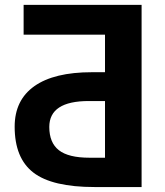

<svg xmlns="http://www.w3.org/2000/svg" viewBox="-20 -752 665 774"><path d="M403.3 -344.7H337.9Q178.7 -344.7 178.7 -240.2Q178.7 -176.8 217.3 -146.5Q255.9 -116.2 340.8 -116.2H403.3ZM403.3 -460.9V-612.3H75.2V-732.4H550.8V2H361.3Q190.4 2 114.7 -56.2Q39.1 -114.3 39.1 -241.2Q39.1 -348.6 118.7 -404.8Q198.2 -460.9 350.6 -460.9Z"/></svg>

Font: Nasu
Style: Bold
Weight: 700
Designer: Ryoko NISHIZUKA (kana &amp; ideographs); Paul D. Hunt (Latin, Greek &amp; Cyrillic); Wenlong ZHANG (bopomofo); Sandoll C
Version: Version 2014.1215